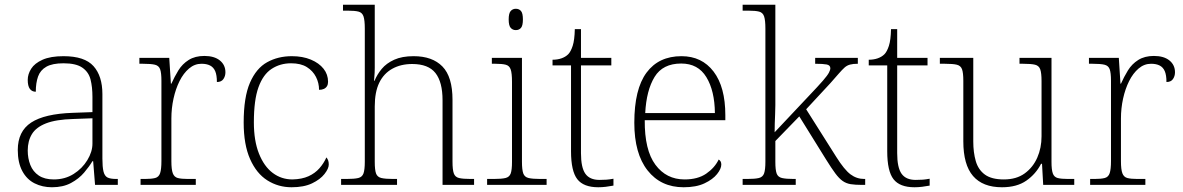

<svg xmlns="http://www.w3.org/2000/svg" viewBox="-20 -780 4992 810"><path d="M199 10Q159 10 126 -6.5Q93 -23 74 -58.5Q55 -94 55 -147Q55 -226 111.5 -263Q168 -300 287 -304L370 -307V-371Q370 -413 362 -444.5Q354 -476 327.5 -494.5Q301 -513 248 -513Q201 -513 175.5 -498.5Q150 -484 140.5 -457Q131 -430 131 -393Q115 -393 106 -405Q97 -417 97 -443Q97 -467 111.5 -490Q126 -513 159.5 -528Q193 -543 248 -543Q337 -543 374.5 -501Q412 -459 412 -383V-111Q412 -76 416.5 -57Q421 -38 433 -31.5Q445 -25 471 -25H477V0H381L373 -100H370Q357 -78 335 -52Q313 -26 279.5 -8Q246 10 199 10ZM207 -23Q254 -23 290.5 -46Q327 -69 348.5 -104.5Q370 -140 370 -174V-281L289 -278Q216 -276 174 -259.5Q132 -243 114.5 -214Q97 -185 97 -145Q97 -112 108 -84Q119 -56 143.5 -39.5Q168 -23 207 -23Z M573 0V-25H591Q619 -25 634.5 -29Q650 -33 655.5 -49.5Q661 -66 661 -101V-439Q661 -473 655.5 -488Q650 -503 633.5 -507Q617 -511 583 -511H568V-536H694L701 -427H703Q716 -456 732.5 -483Q749 -510 776 -527Q803 -544 842 -544Q884 -544 907.5 -525Q931 -506 931 -475Q931 -459 922.5 -446.5Q914 -434 895 -434Q895 -463 888 -479.5Q881 -496 866.5 -503.5Q852 -511 830 -511Q801 -511 777.5 -491Q754 -471 737.5 -438Q721 -405 712 -364Q703 -323 703 -280V-100Q703 -65 709 -49Q715 -33 730 -29Q745 -25 773 -25H806V0Z M1210 10Q1154 10 1108 -19Q1062 -48 1035 -109Q1008 -170 1008 -263Q1008 -370 1034.5 -431Q1061 -492 1107 -517.5Q1153 -543 1211 -543Q1257 -543 1291.5 -528.5Q1326 -514 1345 -490Q1364 -466 1364 -435Q1364 -424 1359.5 -416.5Q1355 -409 1346.5 -405Q1338 -401 1326 -401Q1326 -430 1313 -455.5Q1300 -481 1274.5 -497Q1249 -513 1208 -513Q1162 -513 1126 -489.5Q1090 -466 1070.5 -412Q1051 -358 1051 -264Q1051 -186 1072.5 -132Q1094 -78 1130.5 -50.5Q1167 -23 1214 -23Q1254 -24 1281.5 -36.5Q1309 -49 1327.5 -70Q1346 -91 1357 -116Q1362 -110 1364.5 -103Q1367 -96 1367 -86Q1367 -69 1349 -46Q1331 -23 1296.5 -6.5Q1262 10 1210 10Z M1419 0V-25H1441Q1475 -25 1491.5 -29Q1508 -33 1513.5 -48.5Q1519 -64 1519 -98V-659Q1519 -695 1513.5 -711Q1508 -727 1492.5 -731Q1477 -735 1449 -735H1427V-760H1561V-494Q1561 -484 1560.5 -473Q1560 -462 1559 -453Q1558 -444 1558 -439H1560Q1571 -466 1590.5 -489.5Q1610 -513 1643 -528Q1676 -543 1725 -543Q1804 -543 1846.5 -499.5Q1889 -456 1889 -359V-98Q1889 -64 1894.5 -48.5Q1900 -33 1916.5 -29Q1933 -25 1966 -25H1980V0H1847V-357Q1847 -434 1817 -472Q1787 -510 1719 -510Q1671 -510 1635 -490Q1599 -470 1580 -431Q1561 -392 1561 -331V-97Q1561 -63 1566.5 -48Q1572 -33 1589 -29Q1606 -25 1639 -25H1655V0Z M2035 0V-25H2062Q2096 -25 2112.5 -29Q2129 -33 2134.5 -48Q2140 -63 2140 -97V-435Q2140 -471 2134.5 -487Q2129 -503 2113.5 -507Q2098 -511 2070 -511H2055V-536H2182V-98Q2182 -64 2187.5 -48.5Q2193 -33 2210 -29Q2227 -25 2260 -25H2286V0ZM2156 -653Q2143 -653 2134.5 -662.5Q2126 -672 2126 -698Q2126 -724 2134.5 -733.5Q2143 -743 2156 -743Q2170 -743 2178 -733.5Q2186 -724 2186 -698Q2186 -672 2178 -662.5Q2170 -653 2156 -653Z M2504 10Q2442 10 2415.5 -24Q2389 -58 2389 -142V-504H2311V-528Q2332 -528 2349 -534Q2366 -540 2377 -551Q2388 -562 2396 -586.5Q2404 -611 2405 -657H2431V-536H2559V-504H2431V-134Q2431 -73 2449.5 -47Q2468 -21 2509 -21Q2526 -21 2539 -22Q2552 -23 2568 -26V3Q2552 6 2536 8Q2520 10 2504 10Z M2864 10Q2768 10 2712 -61Q2656 -132 2656 -262Q2656 -404 2707.5 -473.5Q2759 -543 2855 -543Q2941 -543 2990.5 -478Q3040 -413 3040 -294V-273H2700Q2699 -147 2745 -85Q2791 -23 2868 -23Q2924 -23 2959.5 -47.5Q2995 -72 3012 -107Q3017 -104 3020 -99Q3023 -94 3023 -86Q3023 -68 3005 -45.5Q2987 -23 2952 -6.5Q2917 10 2864 10ZM2996 -303Q2995 -397 2960 -454.5Q2925 -512 2854 -512Q2776 -512 2741.5 -455.5Q2707 -399 2702 -303Z M3113 0V-25H3131Q3165 -25 3181.5 -29Q3198 -33 3203.5 -48.5Q3209 -64 3209 -98V-659Q3209 -695 3203.5 -711Q3198 -727 3182.5 -731Q3167 -735 3139 -735H3113V-760H3251V-374Q3251 -356 3251 -336.5Q3251 -317 3250 -297Q3249 -277 3248.5 -258Q3248 -239 3248 -222L3393 -376Q3433 -418 3452 -440Q3471 -462 3477 -473.5Q3483 -485 3483 -492Q3483 -505 3467.5 -508Q3452 -511 3419 -511V-536H3599V-511Q3579 -511 3566 -507.5Q3553 -504 3543 -495Q3533 -486 3519 -470Q3505 -454 3483 -429L3381 -319L3508 -118Q3542 -64 3568 -44.5Q3594 -25 3626 -25H3630V0H3616Q3588 0 3569 -3Q3550 -6 3535 -16.5Q3520 -27 3504 -48.5Q3488 -70 3465 -107L3352 -289L3251 -185V-97Q3251 -63 3256.5 -48Q3262 -33 3279 -29Q3296 -25 3329 -25H3337V0Z M3838 10Q3776 10 3749.5 -24Q3723 -58 3723 -142V-504H3645V-528Q3666 -528 3683 -534Q3700 -540 3711 -551Q3722 -562 3730 -586.5Q3738 -611 3739 -657H3765V-536H3893V-504H3765V-134Q3765 -73 3783.5 -47Q3802 -21 3843 -21Q3860 -21 3873 -22Q3886 -23 3902 -26V3Q3886 6 3870 8Q3854 10 3838 10Z M4207 10Q4126 10 4085 -37.5Q4044 -85 4044 -184V-439Q4044 -473 4038.5 -488Q4033 -503 4016.5 -507Q4000 -511 3966 -511H3945V-536H4086V-183Q4086 -137 4096.5 -100.5Q4107 -64 4135 -43.5Q4163 -23 4215 -23Q4268 -23 4303 -48.5Q4338 -74 4356 -115Q4374 -156 4374 -205V-438Q4374 -472 4368.5 -487.5Q4363 -503 4346.5 -507Q4330 -511 4296 -511H4281V-536H4416V-97Q4416 -64 4421.5 -48.5Q4427 -33 4442 -29Q4457 -25 4486 -25H4512V0H4381L4376 -89H4372Q4350 -46 4310 -18Q4270 10 4207 10Z M4579 0V-25H4597Q4625 -25 4640.5 -29Q4656 -33 4661.5 -49.5Q4667 -66 4667 -101V-439Q4667 -473 4661.5 -488Q4656 -503 4639.5 -507Q4623 -511 4589 -511H4574V-536H4700L4707 -427H4709Q4722 -456 4738.5 -483Q4755 -510 4782 -527Q4809 -544 4848 -544Q4890 -544 4913.5 -525Q4937 -506 4937 -475Q4937 -459 4928.5 -446.5Q4920 -434 4901 -434Q4901 -463 4894 -479.5Q4887 -496 4872.5 -503.5Q4858 -511 4836 -511Q4807 -511 4783.5 -491Q4760 -471 4743.5 -438Q4727 -405 4718 -364Q4709 -323 4709 -280V-100Q4709 -65 4715 -49Q4721 -33 4736 -29Q4751 -25 4779 -25H4812V0Z"/></svg>

Font: Noto Serif Khmer ExtraLight
Style: Regular
Weight: 250
Version: Version 2.003